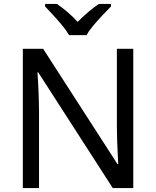

<svg xmlns="http://www.w3.org/2000/svg" viewBox="-20 -964 800 984"><path d="M97 0V-714H201L582 -123H586Q585 -139 583.5 -171Q582 -203 580.5 -241Q579 -279 579 -311V-714H663V0H558L176 -593H172Q174 -570 175.5 -538.5Q177 -507 178.5 -471.5Q180 -436 180 -399V0ZM334 -784Q321 -807 299 -833.5Q277 -860 253 -886Q229 -912 211 -931V-944H271Q297 -927 325 -903Q353 -879 378 -852Q405 -879 433 -903Q461 -927 487 -944H549V-931Q530 -912 505.5 -886Q481 -860 458.5 -833.5Q436 -807 424 -784Z"/></svg>

Font: Noto Sans Symbols
Style: Regular
Weight: 400
Designer: Monotype Design Team
Foundry: Monotype Imaging Inc.
Version: Version 2.002